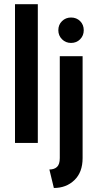

<svg xmlns="http://www.w3.org/2000/svg" viewBox="-20 -687 467 923"><path d="M52.1 0V-666.7H161.8V0ZM238.9 216.7 217.4 127.8Q241 127.8 254.2 115.3Q267.4 102.8 267.4 72.9V-416.7H377.1V72.9Q377.1 141 337.8 178.8Q298.6 216.7 238.9 216.7ZM321.5 -480.6Q295.8 -480.6 278.1 -498.3Q260.4 -516 260.4 -541.7Q260.4 -568.1 278.1 -585.4Q295.8 -602.8 321.5 -602.8Q347.9 -602.8 365.3 -585.4Q382.6 -568.1 382.6 -541.7Q382.6 -516 365.3 -498.3Q347.9 -480.6 321.5 -480.6Z"/></svg>

Font: Afacad SemiBold
Style: Regular
Weight: 600
Designer: Kristian Moeller
Foundry: Dicotype
Version: Version 1.000